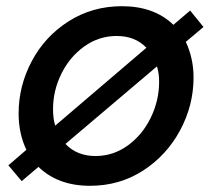

<svg xmlns="http://www.w3.org/2000/svg" viewBox="-20 -588 684 619"><path d="M636 -501 579 -453Q604 -400 604 -338Q604 -249 561 -168.5Q518 -88 442 -38.5Q366 11 270 11Q167 11 104 -50L50 -4L7 -55L65 -105Q40 -158 40 -222Q40 -311 82.5 -391Q125 -471 201.5 -519.5Q278 -568 373 -568Q477 -568 539 -508L593 -554ZM158 -183 452 -434Q416 -472 356 -472Q299 -472 252 -438.5Q205 -405 178 -350.5Q151 -296 151 -236Q151 -205 158 -183ZM486 -374 191 -124Q228 -85 288 -85Q345 -85 392 -119Q439 -153 466 -208.5Q493 -264 493 -324Q493 -353 486 -374Z"/></svg>

Font: Open Sauce Sans Medium Italic
Style: Regular
Weight: 500
Italic angle: -10°
Designer: Alfredo Marco Pradil
Foundry: Creative Sauce Fz LLC
Version: Version 1.477